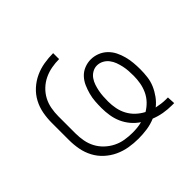

<svg xmlns="http://www.w3.org/2000/svg" viewBox="-133 -698 867 867"><g transform="rotate(-45 300.0 -265.0)"><path d="M513 8Q486 8 460 3.5Q434 -1 409 -11Q383 0 355.5 4Q328 8 300 8Q270 8 240.5 3Q211 -2 184 -14.5Q157 -27 134.5 -47.5Q112 -68 98 -94.5Q84 -121 78.5 -150.5Q73 -180 73 -210V-320Q73 -350 78.5 -379.5Q84 -409 98 -435.5Q112 -462 134.5 -482.5Q157 -503 184 -515.5Q211 -528 240.5 -533Q270 -538 300 -538V-500Q276 -500 251.5 -495.5Q227 -491 205 -480.5Q183 -470 165 -453Q147 -436 135.5 -414.5Q124 -393 119.5 -368.5Q115 -344 115 -320V-210Q115 -186 119.5 -161.5Q124 -137 135.5 -115.5Q147 -94 165 -77Q183 -60 205 -49Q227 -38 251.5 -34Q276 -30 300 -30Q315 -30 330 -31.5Q345 -33 360 -37Q339 -51 323 -70Q307 -89 297 -111.5Q287 -134 283 -159Q279 -184 279 -208Q279 -229 280.5 -250Q282 -271 287.5 -291.5Q293 -312 301.5 -331.5Q310 -351 324.5 -366.5Q339 -382 359 -390Q379 -398 400 -398Q421 -398 441.5 -390Q462 -382 477.5 -367Q493 -352 502.5 -333Q512 -314 517.5 -293Q523 -272 525 -251Q527 -230 527 -208Q527 -184 524 -160Q521 -136 511.5 -114Q502 -92 487.5 -72Q473 -52 454 -37Q469 -34 483.5 -32Q498 -30 513 -30Q516 -30 519 -30Q522 -30 525 -30L527 8Q524 8 520 8Q516 8 513 8ZM407 -55Q427 -67 442.5 -83.5Q458 -100 467.5 -120.5Q477 -141 481 -163.5Q485 -186 485 -208Q485 -224 484 -240Q483 -256 479.5 -272Q476 -288 470.5 -303Q465 -318 455 -331Q445 -344 430.5 -351.5Q416 -359 400 -359Q385 -359 371 -351Q357 -343 348 -330Q339 -317 334 -302Q329 -287 326 -271.5Q323 -256 322 -240Q321 -224 321 -208Q321 -185 325.5 -162Q330 -139 341 -118.5Q352 -98 369 -82Q386 -66 407 -55Z"/></g></svg>

Font: Iosevka Slab XLtEx
Style: Regular
Weight: 200
Width: 7
Monospace: yes
Designer: Belleve Invis
Foundry: Belleve Invis
Version: Version 11.1.0; ttfautohint (v1.8.3)